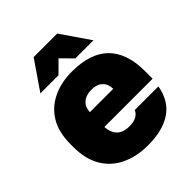

<svg xmlns="http://www.w3.org/2000/svg" viewBox="-208 -868 1010 1010"><g transform="rotate(-45 297.5 -363.0)"><path d="M308 14Q225 14 160.5 -16Q96 -46 59.5 -106.5Q23 -167 23 -258V-278Q23 -367 58 -425.5Q93 -484 155.5 -514Q218 -544 298 -544Q436 -544 504 -475.5Q572 -407 572 -275V-217H213Q215 -186 227 -165.5Q239 -145 259.5 -135.5Q280 -126 308 -126Q343 -126 362.5 -137.5Q382 -149 389 -167H565Q549 -75 483.5 -30.5Q418 14 308 14ZM303 -404Q277 -404 257.5 -395Q238 -386 227 -369.5Q216 -353 214 -326H388Q387 -354 376 -371Q365 -388 346.5 -396Q328 -404 303 -404ZM100 -580 210 -740H385L495 -580H360L298 -643L235 -580Z"/></g></svg>

Font: Golos Text ExtraBold
Style: Regular
Weight: 800
Designer: A.Korolkova, Vitaly Kuzmin
Foundry: ParaType Ltd
Version: Version 2.004